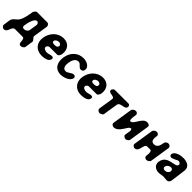

<svg xmlns="http://www.w3.org/2000/svg" viewBox="373 -2015 3663 3663"><g transform="rotate(45 2204.5 -183.5)"><path d="M218 -460C202 -370 192 -277 143 -193C110 -138 29 -106 19 -40L-1 93C-6 128 26 160 58 160C157 160 128 7 212 7H412C496 7 420 160 515 160C540 160 586 136 590 107L615 -53C622 -97 556 -120 562 -160L608 -460C611 -480 583 -520 560 -520H280C250 -520 228 -483 218 -460ZM285 -170C293 -220 323 -400 402 -400C427 -400 450 -365 446 -340L421 -180C415 -140 368 -113 333 -113C293 -113 279 -134 285 -170Z M703 -253C680 -102 774 7 923 7C980 7 1099 -4 1111 -83C1116 -114 1102 -128 1071 -128C1032 -128 995 -106 955 -106C918 -106 856 -122 863 -170C866 -188 891 -217 912 -217H1125C1158 -217 1179 -268 1183 -292C1204 -425 1131 -527 996 -527C839 -527 727 -406 703 -253ZM891 -357C897 -393 943 -414 975 -414C1008 -414 1040 -394 1035 -359C1028 -317 990 -313 956 -313C924 -313 885 -316 891 -357Z M1245 -264C1222 -116 1283 7 1440 7C1509 7 1650 -33 1664 -123C1669 -156 1648 -174 1618 -174C1560 -174 1517 -107 1458 -107C1377 -107 1375 -199 1384 -260C1393 -321 1424 -414 1505 -414C1566 -414 1582 -333 1643 -333C1680 -333 1700 -354 1705 -388C1720 -483 1606 -527 1530 -527C1374 -527 1269 -417 1245 -264Z M1764 -253C1741 -102 1835 7 1984 7C2041 7 2160 -4 2172 -83C2177 -114 2163 -128 2132 -128C2093 -128 2056 -106 2016 -106C1979 -106 1917 -122 1924 -170C1927 -188 1952 -217 1973 -217H2186C2219 -217 2240 -268 2244 -292C2265 -425 2192 -527 2057 -527C1900 -527 1788 -406 1764 -253ZM1952 -357C1958 -393 2004 -414 2036 -414C2069 -414 2101 -394 2096 -359C2089 -317 2051 -313 2017 -313C1985 -313 1946 -316 1952 -357Z M2325 -470C2312 -385 2477 -438 2465 -360L2419 -67C2413 -30 2449 0 2482 0C2504 0 2552 -22 2556 -47L2602 -340C2617 -440 2771 -377 2785 -466C2789 -489 2773 -520 2746 -520H2380C2357 -520 2328 -492 2325 -470Z M2945 -521C2914 -521 2870 -495 2865 -460L2803 -60C2797 -23 2835 1 2866 1C2965 1 3024 -125 3071 -193C3081 -205 3103 -218 3115 -220C3132 -223 3139 -180 3139 -180L3119 -53C3115 -25 3159 1 3181 1C3206 1 3251 -23 3256 -53L3320 -467C3326 -508 3282 -521 3250 -521C3129 -521 3095 -306 3011 -306C3002 -306 3000 -305 2996 -313C2978 -349 2998 -453 3001 -473C2998 -502 2972 -521 2945 -521Z M3508 -521C3479 -521 3437 -493 3432 -460L3370 -60C3365 -27 3398 1 3428 1C3544 1 3494 -193 3578 -193H3658C3714 -193 3690 -60 3688 -47C3691 -19 3718 0 3745 0C3776 0 3819 -25 3824 -60L3886 -460C3891 -495 3857 -521 3826 -521C3799 -521 3765 -502 3754 -473C3742 -402 3728 -313 3636 -313C3544 -313 3558 -402 3568 -473C3565 -504 3537 -521 3508 -521Z M3936 -143C3922 -50 3995 7 4082 7C4124 7 4162 -7 4204 -7C4235 -7 4262 1 4293 1C4338 1 4360 -30 4366 -69L4370 -100C4376 -142 4401 -338 4407 -380C4412 -491 4313 -527 4220 -527C4156 -527 4019 -505 4005 -415C4001 -389 4023 -367 4049 -367C4084 -367 4172 -416 4180 -420C4182 -420 4194 -421 4197 -421C4225 -421 4257 -402 4252 -370C4238 -278 3970 -362 3936 -143ZM4085 -158C4092 -202 4137 -234 4181 -234C4214 -234 4234 -206 4229 -176C4222 -132 4183 -106 4142 -106C4110 -106 4079 -119 4085 -158Z"/></g></svg>

Font: Asimov Print
Style: Regular
Weight: 500
Designer: Google
Version: Version 2.000980: 2014